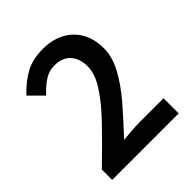

<svg xmlns="http://www.w3.org/2000/svg" viewBox="-182 -763 878 878"><g transform="rotate(-45 256.5 -324.0)"><path d="M38 0V-67Q127 -153 191.5 -220.5Q256 -288 291 -343.5Q326 -399 326 -447Q326 -497 299 -527Q272 -557 221 -557Q184 -557 153.5 -536Q123 -515 97 -486L33 -550Q77 -597 124 -622.5Q171 -648 236 -648Q328 -648 382.5 -595Q437 -542 437 -453Q437 -397 405.5 -338.5Q374 -280 321.5 -219Q269 -158 206 -91Q231 -93 260 -95.5Q289 -98 312 -98H468V0Z"/></g></svg>

Font: Source Sans Pro SemiBold
Style: Regular
Weight: 600
Designer: Paul D. Hunt
Foundry: Adobe Systems Incorporated
Version: Version 2.045;hotconv 1.0.109;makeotfexe 2.5.65596